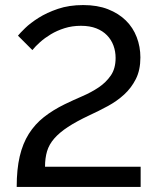

<svg xmlns="http://www.w3.org/2000/svg" viewBox="-20 -739 630 759"><path d="M46 0Q46 -70 58 -121Q70 -172 94 -210Q118 -248 153.5 -276Q189 -304 236 -327Q269 -343 305 -358.5Q341 -374 370 -393.5Q399 -413 418 -440.5Q437 -468 437 -510Q437 -536 428.5 -559Q420 -582 403 -599.5Q386 -617 360.5 -627Q335 -637 300 -637Q265 -637 235 -627.5Q205 -618 181 -603.5Q157 -589 138.5 -572.5Q120 -556 108 -541L51 -598Q59 -608 79.5 -628Q100 -648 132.5 -668.5Q165 -689 209 -704Q253 -719 309 -719Q365 -719 407 -702.5Q449 -686 477.5 -658Q506 -630 520.5 -592Q535 -554 535 -512Q535 -462 517 -426.5Q499 -391 470.5 -365Q442 -339 406 -319.5Q370 -300 333 -283Q282 -259 248.5 -237Q215 -215 194.5 -191.5Q174 -168 166 -141Q158 -114 158 -80H536V0Z"/></svg>

Font: PTCRaleway Medium
Style: Regular
Weight: 500
Designer: Matt McInerney, Pablo Impallari, Rodrigo Fuenzalida
Foundry: Matt McInerney, Pablo Impallari, Rodrigo Fuenzalida
Version: Version 3.000g; ttfautohint (v1.5) -l 8 -r 28 -G 28 -x 14 -D